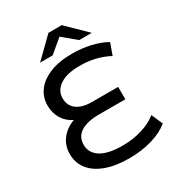

<svg xmlns="http://www.w3.org/2000/svg" viewBox="-208 -1015 1060 1152"><g transform="rotate(-30 322.0 -439.5)"><path d="M626 -73Q581 -35 508 -13.5Q435 8 349 8Q253 8 186 -17.5Q119 -43 85 -88Q51 -133 51 -192Q51 -252 85.5 -295.5Q120 -339 175 -358Q131 -378 106 -418.5Q81 -459 81 -512Q81 -567 112.5 -611Q144 -655 208 -681.5Q272 -708 364 -708Q429 -708 490.5 -694Q552 -680 597 -654L568 -574Q478 -622 368 -622Q277 -622 229 -589.5Q181 -557 181 -505Q181 -453 218 -425Q255 -397 324 -397H504V-311H320Q241 -311 196 -283Q151 -255 151 -199Q151 -142 202 -110Q253 -78 354 -78Q424 -78 487.5 -97.5Q551 -117 592 -151ZM442 -757 350 -834 258 -757H171L304 -887H396L529 -757Z"/></g></svg>

Font: Montserrat Alternates Medium
Style: Regular
Weight: 500
Designer: Julieta Ulanovsky
Foundry: Julieta Ulanovsky
Version: Version 7.200